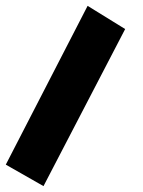

<svg xmlns="http://www.w3.org/2000/svg" viewBox="-79 -318 491 659"><path d="M-59.1 247.1 221.7 -297.9 350.6 -218.3 70.3 320.8Z"/></svg>

Font: Pinar DS4-ExtraBold
Style: Regular
Weight: 800
Designer: Amin Abedi
Version: Version 2.000